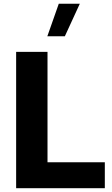

<svg xmlns="http://www.w3.org/2000/svg" viewBox="-20 -996 595 1016"><path d="M291 -976.1H402.3L323.2 -804.2H230.5ZM534.7 -137.2V0H65.4V-721.7H231.4V-137.2Z"/></svg>

Font: Estedad-FD ExtraBold
Style: Regular
Weight: 800
Designer: Amin Abedi
Version: Version 7.3